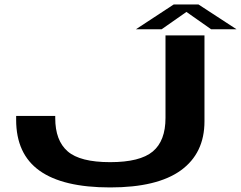

<svg xmlns="http://www.w3.org/2000/svg" viewBox="-20 -834 1082 862"><path d="M474.5 7.5Q686 7.5 792 -69.2Q898 -146 898 -289.5V-675H723V-304.5Q723 -201.5 665.8 -153.8Q608.5 -106 474.5 -106Q339.5 -106 283.8 -154.5Q228 -203 228 -303.5V-313.5H52.5V-296Q52.5 -142.5 157.8 -67.5Q263 7.5 474.5 7.5ZM590 -702.5H705.5L817 -780.5L928 -702.5H1042L871 -814H760Z"/></svg>

Font: Anybody ExtraExpanded SemiBold
Style: Regular
Weight: 600
Width: 8
Version: Version 1.113;gftools[0.9.25]